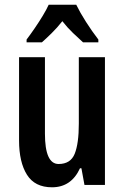

<svg xmlns="http://www.w3.org/2000/svg" viewBox="-20 -786 528 816"><path d="M426 -543V0H339L326 -71H320Q283 10 201 10Q128 10 94.5 -43.5Q61 -97 61 -189V-543H171V-218Q171 -89 229 -89Q280 -89 297.5 -132.5Q315 -176 315 -261V-543ZM304 -766Q320 -733 345.5 -693Q371 -653 398 -618V-606H333Q314 -623 290 -646Q266 -669 245 -696Q223 -668 199 -644.5Q175 -621 158 -606H93V-618Q109 -639 127.5 -666Q146 -693 162 -719.5Q178 -746 187 -766Z"/></svg>

Font: Noto Sans Sinhala ExtraCondensed SemiBold
Style: Regular
Weight: 600
Width: 2
Designer: Jelle Bosma - Monotype Design Team
Foundry: Monotype Imaging Inc.
Version: Version 2.006; ttfautohint (v1.8.4.7-5d5b)